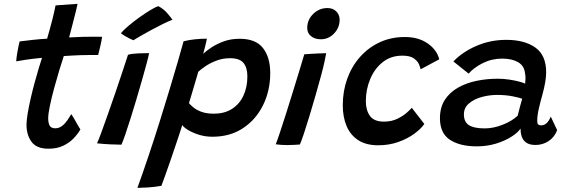

<svg xmlns="http://www.w3.org/2000/svg" viewBox="-20 -736 2897 978"><path d="M389.5 -76.5Q376.5 -54 355.2 -31.5Q334 -9 302.2 6.2Q270.5 21.5 226.5 21.5Q166.5 21.5 140.8 -13.5Q115 -48.5 115 -101Q115 -123 121 -158.2Q127 -193.5 136.2 -234.2Q145.5 -275 156.5 -315.2Q167.5 -355.5 177.5 -388.8Q187.5 -422 194 -441.5Q147 -437 110.5 -431.5Q74 -426 62.5 -423.5Q64 -443 67.5 -464.8Q71 -486.5 74.8 -503.2Q78.5 -520 80 -525Q109.5 -528.5 146.2 -532.8Q183 -537 220 -539Q226.5 -562 233.5 -586.8Q240.5 -611.5 246.5 -635.5Q251.5 -655.5 256 -675.5Q260.5 -695.5 263 -708.5L375 -716.5Q374 -710.5 366.8 -679.8Q359.5 -649 349.5 -612Q345.5 -596.5 341 -579.5Q336.5 -562.5 332 -545.5Q347.5 -546 370 -547Q392.5 -548 406 -548.5Q440 -549.5 467.2 -549Q494.5 -548.5 500 -548.5Q498 -531 491.5 -503.2Q485 -475.5 480 -456Q475 -456 446.2 -456Q417.5 -456 389.5 -455Q370 -454.5 346.8 -453Q323.5 -451.5 305 -450.5Q296 -424.5 282.8 -380.8Q269.5 -337 256.2 -288.2Q243 -239.5 234.2 -197.5Q225.5 -155.5 225.5 -133.5Q225.5 -109.5 233 -96Q240.5 -82.5 261.5 -82.5Q281 -82.5 296.8 -95Q312.5 -107.5 324 -124.5Q335.5 -141.5 343 -154.5Q346.5 -150.5 356.8 -132.8Q367 -115 377 -97.5Q387 -80 389.5 -76.5Z M598.5 1Q576 1 540 -0.8Q504 -2.5 474 -6Q480.5 -18.5 495.2 -58.5Q510 -98.5 529.2 -153.2Q548.5 -208 568.5 -266.2Q588.5 -324.5 605.2 -375.2Q622 -426 632 -457Q652.5 -463 685.8 -464.2Q719 -465.5 739.5 -465.5Q736.5 -448.5 726.8 -412.2Q717 -376 703.5 -328.5Q690 -281 674.8 -230Q659.5 -179 644.8 -132Q630 -85 617.8 -49.5Q605.5 -14 598.5 1ZM786.5 -704.5Q813 -691 832.5 -668.2Q852 -645.5 858.5 -635.5Q839.5 -628.5 810 -614Q780.5 -599.5 749.2 -582.5Q718 -565.5 693.2 -551.2Q668.5 -537 659.5 -531Q654.5 -532.5 641 -539.2Q627.5 -546 614.2 -554Q601 -562 596 -567Q608.5 -582.5 634 -604Q659.5 -625.5 689 -646.8Q718.5 -668 745 -684Q771.5 -700 786.5 -704.5Z M680 221Q708 143.5 737 57Q766 -29.5 793.2 -116.2Q820.5 -203 844.2 -281.8Q868 -360.5 886.2 -423.5Q904.5 -486.5 915 -525.5Q940.5 -532.5 972.8 -535.8Q1005 -539 1034 -539Q1031.5 -525 1025.8 -502.5Q1020 -480 1015 -462Q1028.5 -475 1055 -493Q1081.5 -511 1118.5 -524.8Q1155.5 -538.5 1201 -538.5Q1283 -538.5 1319.8 -491Q1356.5 -443.5 1356.5 -364Q1356.5 -274.5 1320.2 -200.8Q1284 -127 1218 -83.2Q1152 -39.5 1062 -39.5Q1026 -39.5 993.8 -49.5Q961.5 -59.5 938.5 -73.5Q915.5 -87.5 908.5 -99Q905 -87.5 895.5 -58.5Q886 -29.5 873 8.8Q860 47 846.5 86.5Q833 126 821 159.2Q809 192.5 802 210.5Q769.5 216.5 733.8 218.8Q698 221 680 221ZM1069 -157Q1124.5 -157 1162.5 -181.8Q1200.5 -206.5 1220.2 -249.5Q1240 -292.5 1240 -346.5Q1240 -391.5 1220.2 -415.5Q1200.5 -439.5 1152 -439.5Q1114.5 -439.5 1082 -427Q1049.5 -414.5 1025.8 -398.2Q1002 -382 990 -370.5Q988 -363 981.2 -340.2Q974.5 -317.5 966.5 -290.5Q958.5 -263.5 951.8 -240.8Q945 -218 942.5 -210.5Q950 -201.5 965.2 -188.8Q980.5 -176 1006 -166.5Q1031.5 -157 1069 -157Z M1614.5 -536Q1583.5 -536 1564.2 -551.8Q1545 -567.5 1545 -593.5Q1545 -635.5 1575.5 -665.2Q1606 -695 1648 -695Q1676 -695 1693 -677.8Q1710 -660.5 1710 -635.5Q1710 -595.5 1682 -565.8Q1654 -536 1614.5 -536ZM1507.5 0Q1499 0.5 1480.8 1.8Q1462.5 3 1443.5 3Q1411.5 3 1384.5 -1Q1390 -14 1403.8 -54.8Q1417.5 -95.5 1435.2 -151.2Q1453 -207 1471.2 -266.2Q1489.5 -325.5 1505.2 -377Q1521 -428.5 1530 -459.5Q1543 -460.5 1564.2 -461.8Q1585.5 -463 1607 -464Q1628.5 -465 1641.5 -465Q1639.5 -451 1632.5 -419.5Q1625.5 -388 1615.5 -351Q1603 -304.5 1587.5 -250.8Q1572 -197 1556.5 -145.8Q1541 -94.5 1528 -55.5Q1515 -16.5 1507.5 0Z M2141.5 -104.5Q2124 -79.5 2090 -54.5Q2056 -29.5 2009 -12.8Q1962 4 1906.5 4Q1844 4 1804 -22.5Q1764 -49 1745 -95Q1726 -141 1726 -199.5Q1726 -272 1748.8 -335Q1771.5 -398 1813.8 -445.8Q1856 -493.5 1914 -520.5Q1972 -547.5 2042 -547.5Q2111.5 -547.5 2158.5 -514.8Q2205.5 -482 2217.5 -434L2122.5 -383Q2121.5 -390 2115 -406.8Q2108.5 -423.5 2089 -438Q2069.5 -452.5 2029.5 -452.5Q1971 -452.5 1929.5 -419.5Q1888 -386.5 1865.8 -333.5Q1843.5 -280.5 1843.5 -220.5Q1843.5 -175 1864.2 -145.8Q1885 -116.5 1936 -116.5Q1974.5 -116.5 2004.5 -131.2Q2034.5 -146 2053.5 -163.2Q2072.5 -180.5 2077.5 -187Z M2408.5 9.5Q2322.5 9.5 2271.8 -24Q2221 -57.5 2221 -133.5Q2221 -188.5 2245.5 -226.8Q2270 -265 2312 -289Q2354 -313 2406.5 -324Q2459 -335 2514.5 -335Q2545 -335 2574.5 -330.5Q2604 -326 2626 -320Q2648 -314 2655 -310Q2656.5 -321.5 2656.8 -336.2Q2657 -351 2654 -365Q2649.5 -402 2618 -419.8Q2586.5 -437.5 2538 -437.5Q2485 -437.5 2439.2 -414.5Q2393.5 -391.5 2367 -361L2289.5 -423Q2335 -471 2406.2 -502Q2477.5 -533 2558.5 -533Q2652 -533 2707 -493.8Q2762 -454.5 2762 -368.5Q2762 -343.5 2756.8 -314.5Q2751.5 -285.5 2743.5 -256Q2733 -219.5 2724.8 -183.5Q2716.5 -147.5 2716.5 -121Q2716.5 -106.5 2721.5 -102Q2726.5 -97.5 2736.5 -97.5Q2767.5 -97.5 2785.5 -142L2818 -73Q2804.5 -37 2774.2 -17.2Q2744 2.5 2707.5 2.5Q2631.5 2.5 2631.5 -81Q2617.5 -60 2584.2 -39Q2551 -18 2505.5 -4.2Q2460 9.5 2408.5 9.5ZM2449 -82Q2493 -82 2540.2 -100.5Q2587.5 -119 2617 -146.5Q2623 -172 2628.8 -193.5Q2634.5 -215 2640 -233Q2628 -238 2592.5 -245.2Q2557 -252.5 2511.5 -252.5Q2472.5 -252.5 2433.5 -241.8Q2394.5 -231 2368.8 -209.2Q2343 -187.5 2343 -153.5Q2343 -114.5 2369 -98.2Q2395 -82 2449 -82Z"/></svg>

Font: Grandstander Medium
Style: Italic
Weight: 500
Italic angle: -15°
Designer: Tyler Finck
Foundry: Etcetera Type Co
Version: Version 1.200; ttfautohint (v1.8.3)